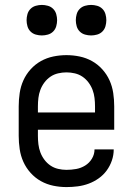

<svg xmlns="http://www.w3.org/2000/svg" viewBox="-20 -752 540 780"><path d="M250 8Q223 8 196.5 2.5Q170 -3 146.5 -16Q123 -29 104.5 -49.5Q86 -70 75 -94.5Q64 -119 60 -146Q56 -173 56 -200V-320Q56 -347 60 -374Q64 -401 75 -425.5Q86 -450 104.5 -470.5Q123 -491 146.5 -504Q170 -517 196.5 -522.5Q223 -528 250 -528Q277 -528 303.5 -522.5Q330 -517 353.5 -504Q377 -491 395.5 -470.5Q414 -450 425 -425.5Q436 -401 440 -374Q444 -347 444 -320V-225H134V-200Q134 -183 136 -166Q138 -149 144 -133Q150 -117 160.5 -103Q171 -89 185 -79.5Q199 -70 216 -66Q233 -62 250 -62Q270 -62 289.5 -65.5Q309 -69 326 -79.5Q343 -90 353.5 -107.5Q364 -125 364 -145H442Q442 -122 434.5 -100Q427 -78 413.5 -59.5Q400 -41 381 -27.5Q362 -14 340.5 -6Q319 2 296 5Q273 8 250 8ZM366 -295V-320Q366 -337 364 -354Q362 -371 356 -387Q350 -403 339.5 -417Q329 -431 315 -440.5Q301 -450 284 -454Q267 -458 250 -458Q233 -458 216 -454Q199 -450 185 -440.5Q171 -431 160.5 -417Q150 -403 144 -387Q138 -371 136 -354Q134 -337 134 -320V-295ZM350 -608Q338 -608 325.5 -611.5Q313 -615 304 -624Q295 -633 291.5 -645.5Q288 -658 288 -670Q288 -682 291.5 -694.5Q295 -707 304 -716Q313 -725 325.5 -728.5Q338 -732 350 -732Q362 -732 374.5 -728.5Q387 -725 396 -716Q405 -707 408.5 -694.5Q412 -682 412 -670Q412 -658 408.5 -645.5Q405 -633 396 -624Q387 -615 374.5 -611.5Q362 -608 350 -608ZM150 -608Q138 -608 125.5 -611.5Q113 -615 104 -624Q95 -633 91.5 -645.5Q88 -658 88 -670Q88 -682 91.5 -694.5Q95 -707 104 -716Q113 -725 125.5 -728.5Q138 -732 150 -732Q162 -732 174.5 -728.5Q187 -725 196 -716Q205 -707 208.5 -694.5Q212 -682 212 -670Q212 -658 208.5 -645.5Q205 -633 196 -624Q187 -615 174.5 -611.5Q162 -608 150 -608Z"/></svg>

Font: Iosevka Custom
Style: Regular
Weight: 400
Monospace: yes
Designer: Belleve Invis
Foundry: Belleve Invis
Version: Version 32.5.0; ttfautohint (v1.8.4)